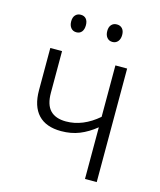

<svg xmlns="http://www.w3.org/2000/svg" viewBox="-108 -791 722 869"><g transform="rotate(15 253.0 -356.5)"><path d="M123 -337Q123 -281 148 -255Q173 -229 222 -229Q301 -229 373 -291V-532H428V0H373V-242Q336 -212 297.5 -196.5Q259 -181 212 -181Q141 -181 104.5 -220Q68 -259 68 -334V-532H123ZM163 -713Q179 -713 188 -702.5Q197 -692 197 -673Q197 -653 188 -642Q179 -631 163 -631Q147 -631 137.5 -642.5Q128 -654 128 -673Q128 -692 137.5 -702.5Q147 -713 163 -713ZM332 -713Q348 -713 357.5 -702.5Q367 -692 367 -673Q367 -654 357.5 -642.5Q348 -631 332 -631Q316 -631 306.5 -642.5Q297 -654 297 -673Q297 -692 306.5 -702.5Q316 -713 332 -713Z"/></g></svg>

Font: Noto Sans UI NarrowLight
Style: Regular
Weight: 300
Width: 4
Designer: Monotype Design Team
Foundry: Monotype Imaging Inc.
Version: Version 1.001